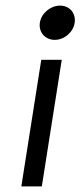

<svg xmlns="http://www.w3.org/2000/svg" viewBox="-20 -664 287 684"><path d="M122 -583C117 -549 141 -522 175 -522C209 -522 241 -549 246 -583C251 -617 228 -644 194 -644C160 -644 127 -617 122 -583ZM56 0H129L200 -451H127Z"/></svg>

Font: Charger Sport
Style: ExtObl
Weight: 400
Designer: Jasper
Foundry: Cannot Into Space Fonts
Version: Version 1.1